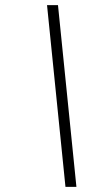

<svg xmlns="http://www.w3.org/2000/svg" viewBox="-20 -725 416 745"><path d="M276.5 0H234L162.5 -705H205Z"/></svg>

Font: Newsreader 60pt ExtraBold
Style: Italic
Weight: 800
Italic angle: -17°
Designer: Hugues Gentile
Foundry: Production Type
Version: Version 1.003